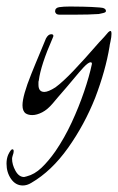

<svg xmlns="http://www.w3.org/2000/svg" viewBox="-46 -364 362 589"><path d="M24 205Q2 205 -12 185Q-26 165 -26 138Q-26 123 -21 111Q-13 94 -8 94Q-4 94 -4 100Q-4 105 -7 113Q-8 116 -8.5 118.5Q-9 121 -9 123Q-9 141 1.5 160Q12 179 28 179L36 177Q60 171 81.5 150.5Q103 130 124 100Q152 59 174 11.5Q196 -36 212 -83Q228 -130 236 -168Q236 -173 232 -173Q225 -173 210 -157Q198 -144 179 -121Q160 -98 132 -66L116 -47Q100 -28 83.5 -19.5Q67 -11 53 -11Q41 -11 33 -16Q23 -23 23 -41Q23 -70 50 -137L63 -169Q73 -192 80.5 -211Q88 -230 95 -246Q102 -259 111 -259Q122 -259 115 -246Q79 -164 73 -117Q72 -115 72 -111.5Q72 -108 72 -104Q72 -82 90 -82Q102 -82 124 -96Q146 -112 179 -146.5Q212 -181 258 -234Q266 -242 273 -250Q280 -258 286 -265Q290 -269 293 -269Q296 -269 296 -260Q296 -251 293 -237Q290 -224 290 -221Q278 -148 246 -64Q213 19 162.5 90Q112 161 50 197Q37 205 24 205ZM137 -319Q129 -319 126 -322.5Q123 -326 123 -329Q123 -340 135.5 -342Q148 -344 169 -344Q183 -344 209 -343.5Q235 -343 260 -341Q279 -340 279 -330Q279 -326 270.5 -324Q262 -322 257 -321Q244 -320 224 -319.5Q204 -319 184 -319Z"/></svg>

Font: Allison
Style: Regular
Weight: 400
Designer: Robert E. Leuschke
Foundry: Robert E. Leuschke
Version: Version 1.010; ttfautohint (v1.8.3)